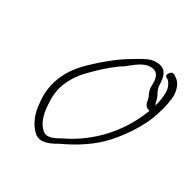

<svg xmlns="http://www.w3.org/2000/svg" viewBox="-183 -775 890 890"><g transform="rotate(45 262.0 -330.0)"><path d="M81 -260C75 -206 85 -159 101 -121C120 -65 154 -27 192 -8C230 9 268 -22 298 -53C347 -94 398 -144 438 -209C479 -276 522 -392 523 -481C525 -521 523 -560 515 -589C507 -615 489 -643 465 -651C449 -657 434 -665 426 -642C421 -627 427 -623 435 -621C443 -621 454 -613 462 -603C469 -596 475 -585 479 -572C484 -553 490 -521 487 -493C479 -504 471 -524 461 -534C451 -544 443 -553 436 -568C428 -596 419 -620 400 -634C377 -650 338 -640 314 -622C292 -605 261 -572 235 -544C202 -507 169 -460 141 -415C112 -369 88 -321 81 -260ZM118 -264C126 -319 147 -360 172 -401C198 -445 228 -490 260 -523C285 -558 309 -592 341 -603C388 -619 403 -583 411 -546C415 -528 421 -520 432 -506C449 -491 447 -459 479 -457H486C486 -454 486 -452 485 -449C467 -282 379 -155 291 -81C267 -57 237 -28 207 -43C174 -59 152 -91 135 -140C123 -173 111 -216 118 -264Z"/></g></svg>

Font: Stray Cat
Style: SuCnObl
Weight: 400
Version: Version 1.0